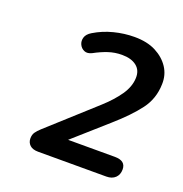

<svg xmlns="http://www.w3.org/2000/svg" viewBox="-87 -787 554 582"><g transform="rotate(20 190.0 -495.5)"><path d="M96 -282Q78 -282 69 -290.5Q60 -299 60 -312Q60 -324 65.5 -332Q71 -340 81 -349L228 -482Q259 -510 278 -537.5Q297 -565 298 -593Q299 -618 282 -631.5Q265 -645 235 -645Q212 -645 191 -638Q170 -631 148 -619Q134 -612 123.5 -616.5Q113 -621 108 -631.5Q103 -642 106.5 -654Q110 -666 125 -675Q153 -692 186 -700.5Q219 -709 252 -709Q293 -709 321 -694.5Q349 -680 364.5 -656.5Q380 -633 379 -603Q378 -556 351 -520Q324 -484 275 -441L143 -324L142 -347H320Q355 -347 355 -319Q355 -302 344.5 -292Q334 -282 316 -282Z"/></g></svg>

Font: Nunito ExtraLight Medium
Style: Italic
Weight: 500
Italic angle: -9°
Version: Version 3.602